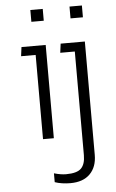

<svg xmlns="http://www.w3.org/2000/svg" viewBox="-60 -697 588 972"><g transform="rotate(-5 234.5 -211.5)"><path d="M132 -597V-657H195V-597ZM331 -597V-657H394V-597ZM258 234Q237 234 216.5 231Q196 228 179 222V177Q196 182 211.5 184.5Q227 187 240 187Q296 187 317 165.5Q338 144 338 99V-428H264L270 -474H393V102Q393 163 358 198.5Q323 234 258 234ZM139 0V-428H65L71 -474H194V0Z"/></g></svg>

Font: Kanit ExtraLight
Style: Regular
Weight: 275
Designer: Katatrad Team
Foundry: CadsonDemak
Version: Version 2.000; ttfautohint (v1.8.3)